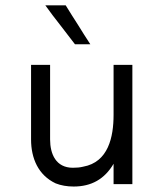

<svg xmlns="http://www.w3.org/2000/svg" viewBox="-20 -680 529 709"><path d="M313.5 -516.6C297.9 -541 282.2 -564.5 267.6 -588.9C252.9 -612.3 237.3 -635.7 222.7 -660.2H147.5C165 -635.7 182.6 -612.3 201.2 -588.9C219.7 -564.5 238.3 -541 256.8 -516.6ZM399.4 -75.2V0H468.8V-440.4H399.4V-255.9C399.4 -173.8 379.9 -81.1 287.1 -64.5C275.4 -61.5 262.7 -60.5 249 -60.5C186.5 -60.5 165 -111.3 165 -165V-440.4H94.7V-165C94.7 -95.7 121.1 -33.2 185.5 -2.9C205.1 4.9 227.5 8.8 252 8.8C317.4 8.8 366.2 -18.6 399.4 -75.2Z"/></svg>

Font: My Font
Style: Regular
Weight: 400
Designer: Alfredo Marco Pradil
Version: Version 0.001